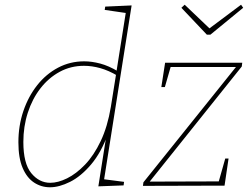

<svg xmlns="http://www.w3.org/2000/svg" viewBox="-20 -788 1065 814"><path d="M192 6Q155 6 124.5 -14Q94 -34 76 -76Q58 -118 58 -185Q58 -255 79 -317Q100 -379 137.5 -426.5Q175 -474 226 -501Q277 -528 337 -528Q369 -528 405 -518.5Q441 -509 481 -485L473 -480L514 -739L520 -732L424 -746L426 -760L538 -765L420 -19L413 -29L506 -17L504 -2L397 2L432 -220L438 -221Q409 -141 366 -90.5Q323 -40 277 -17Q231 6 192 6ZM193 -13Q226 -13 264.5 -32Q303 -51 340.5 -90Q378 -129 407 -190Q436 -251 450 -335L473 -479L478 -467Q441 -489 405.5 -499Q370 -509 336 -509Q280 -509 233 -483.5Q186 -458 151.5 -413.5Q117 -369 98 -310.5Q79 -252 79 -186Q79 -95 112.5 -54Q146 -13 193 -13ZM949 -116 932 -1 586 0 588 -15 986 -511 990 -504H695L706 -513L679 -419H664L680 -522H1007L1005 -506L609 -11L607 -18L916 -19L905 -10L935 -116ZM1002 -768 1011 -755 872 -641H857L749 -755L763 -768L872 -664H863Z"/></svg>

Font: Bitter Thin Thin
Style: Italic
Weight: 250
Italic angle: -9°
Version: Version 2.002